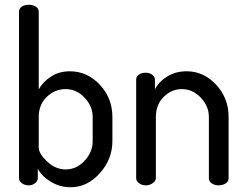

<svg xmlns="http://www.w3.org/2000/svg" viewBox="-20 -780 1037 808"><path d="M143 -731V-404Q161 -436 195 -458Q229 -480 274 -480Q347 -480 400 -423.5Q453 -367 453 -288V-186Q453 -110 400 -51Q347 8 277 8Q232 8 194 -15Q156 -38 139 -70V-30Q139 -18 127.5 -9Q116 0 101 0Q84 0 72 -9Q60 -18 60 -30V-731Q60 -744 71.5 -752Q83 -760 101 -760Q119 -760 131 -752Q143 -744 143 -731ZM370 -186V-288Q370 -333 336 -369Q302 -405 256 -405Q211 -405 177 -372.5Q143 -340 143 -288V-159Q143 -134 178 -100.5Q213 -67 257 -67Q302 -67 336 -103.5Q370 -140 370 -186Z M636 -288V-30Q636 -19 623 -9.5Q610 0 594 0Q577 0 565 -9Q553 -18 553 -30V-445Q553 -458 564.5 -466Q576 -474 594 -474Q609 -474 620.5 -465.5Q632 -457 632 -445V-404Q648 -436 683.5 -458Q719 -480 766 -480Q837 -480 889.5 -423.5Q942 -367 942 -288V-30Q942 -16 929.5 -8Q917 0 900 0Q884 0 871.5 -8Q859 -16 859 -30V-288Q859 -333 825 -369Q791 -405 745 -405Q702 -405 669 -372.5Q636 -340 636 -288Z"/></svg>

Font: Dosis
Style: Medium
Weight: 500
Designer: Edgar Tolentino, Pablo Impallari, Igino Marini
Foundry: Edgar Tolentino, Pablo Impallari, Igino Marini
Version: Version 1.007